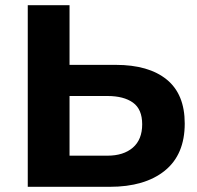

<svg xmlns="http://www.w3.org/2000/svg" viewBox="-20 -720 761 740"><path d="M426 -470Q553 -470 622.5 -413.5Q692 -357 692 -244Q692 -124 615 -62Q538 0 403 0H87V-700H248V-470ZM394 -120Q456 -120 492 -151Q528 -182 528 -241Q528 -299 492.5 -324.5Q457 -350 394 -350H248V-120Z"/></svg>

Font: Montserrat Z
Style: Bold
Weight: 700
Designer: Julieta Ulanovsky
Foundry: Julieta Ulanovsky
Version: Version 8.000